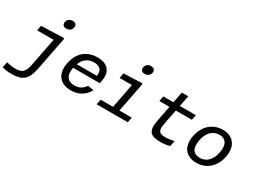

<svg xmlns="http://www.w3.org/2000/svg" viewBox="-70 -1510 3235 2456"><g transform="rotate(30 1547.0 -282.0)"><path d="M395 -24.5 490.5 -513 480.5 -525 152 -513.5 138 -438.5H381.5L301 -27C278 92.5 237 125.5 141 125.5C94.5 125.5 52.5 118.5 9.5 108L-6 190.5C35 203 79.5 209 128 209C290 209 359.5 158.5 395 -24.5ZM448.5 -643C490 -643 523 -667.5 531 -707.5C538.5 -747.5 515 -771.5 473.5 -771.5C432.5 -771.5 399.5 -747.5 391.5 -707.5C384 -667.5 407.5 -643 448.5 -643Z M681 -264C646.5 -88 738.5 12 892 12C1005 12 1092.5 -39 1145.5 -135L1057.5 -150.5C1021.5 -92 967 -65.5 900.5 -65.5C800 -65.5 753 -128.5 776 -253.5H1170.5L1178 -292C1207.5 -442.5 1132 -525.5 983 -525.5C828.5 -525.5 714.5 -437.5 681 -264ZM793.5 -316.5C827 -403.5 891 -448 975 -448C1055.5 -448 1108 -408 1090 -316.5Z M1270.5 0H1729.5L1744.5 -76.5H1562.5L1647.5 -513L1637 -525L1370.5 -513.5L1356 -438.5H1538L1468 -76.5H1285.5ZM1606.5 -643C1647.5 -643 1681 -667.5 1688.5 -707.5C1696.5 -747.5 1672.5 -771.5 1631.5 -771.5C1590 -771.5 1557 -747.5 1549 -707.5C1541.5 -667.5 1565 -643 1606.5 -643Z M2217.5 10C2264 10 2312.5 3.5 2353 -8L2369 -90.5C2328 -80.5 2285 -73.5 2242 -73.5C2150.5 -73.5 2122.5 -101 2144 -212.5L2187.5 -437H2424L2439 -513.5H2202.5L2234 -674.5H2139.5L2108 -513.5H1959L1944 -437H2093L2048.5 -208C2015.5 -35 2069 10.5 2217.5 10Z M3039 -249C3074 -430.5 2975.5 -525.5 2834 -525.5C2699.5 -525.5 2575.5 -440.5 2541 -262.5C2505.5 -81 2605 12 2746 12C2880.5 12 3004 -71 3039 -249ZM2942.5 -256C2917 -125 2843 -65.5 2753 -65.5C2663 -65.5 2611.5 -125 2637 -256C2662.5 -387 2737 -448 2827 -448C2917.5 -448 2968 -387 2942.5 -256Z"/></g></svg>

Font: Monaspace Neon
Style: Italic
Weight: 400
Italic angle: -11°
Designer: Riley Cran & the Lettermatic Team
Foundry: Lettermatic
Version: Version 1.200 (Monaspace Neon)